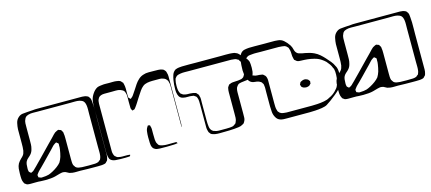

<svg xmlns="http://www.w3.org/2000/svg" viewBox="-95 -1038 3430 1529"><g transform="rotate(-15 1620.5 -274.0)"><path d="M663 -339V-80Q663 -64 663 -46.5Q663 -29 658 -13Q657 -10 656 -6.5Q655 -3 653 0Q652 2 649.5 4Q647 6 645 8L638 16Q631 20 622.5 21.5Q614 23 606 24Q590 25 573.5 25Q557 25 540 25Q518 25 483 24.5Q448 24 425 23Q409 23 393 23.5Q377 24 361 22Q350 20 338 17Q328 13 319 7Q310 1 299 0Q290 -2 281 -0.5Q272 1 264 3L221 15Q206 19 184 21Q162 23 140 23Q118 23 103 22Q82 20 61 20.5Q40 21 19 21Q12 21 4 20.5Q-4 20 -11 18Q-13 17 -15.5 15Q-18 13 -20 12Q-21 10 -24 9Q-27 8 -29 6Q-30 4 -31 1.5Q-32 -1 -34 -3Q-38 -11 -40 -18.5Q-42 -26 -43 -35Q-44 -46 -44 -57.5Q-44 -69 -44 -80Q-44 -100 -42 -120.5Q-40 -141 -30 -160Q-25 -169 -17.5 -177.5Q-10 -186 -3 -193Q1 -197 5 -200.5Q9 -204 12 -208Q20 -216 24 -227Q28 -238 30 -249Q32 -263 32.5 -278Q33 -293 33 -307Q33 -322 33 -344Q33 -366 33 -387.5Q33 -409 33 -424Q34 -447 40 -474.5Q46 -502 67 -519Q82 -532 101 -534.5Q120 -537 139 -538L186 -541Q201 -543 225 -543Q249 -543 272.5 -543Q296 -543 311 -543H593Q604 -542 613.5 -541Q623 -540 633 -535Q635 -534 637.5 -533Q640 -532 641 -531Q643 -530 645 -527Q647 -524 648 -522Q650 -521 651.5 -518.5Q653 -516 654 -514Q658 -506 659 -495.5Q660 -485 661 -476Q663 -461 663.5 -434.5Q664 -408 663.5 -381.5Q663 -355 663 -339ZM612 -123V-395Q612 -414 612.5 -433Q613 -452 610 -470Q609 -478 605.5 -486.5Q602 -495 596 -502Q590 -508 582 -511.5Q574 -515 566 -517Q548 -521 529 -520.5Q510 -520 492 -520H222Q203 -520 183 -520.5Q163 -521 145 -516Q137 -514 129.5 -510Q122 -506 117 -499Q115 -498 114 -495Q113 -492 112 -490Q103 -474 102.5 -455.5Q102 -437 102 -419V-318Q102 -301 101.5 -282Q101 -263 96 -246Q91 -223 78 -207Q68 -195 55.5 -185Q43 -175 35 -161Q29 -149 27.5 -135.5Q26 -122 26 -109Q25 -103 25.5 -97Q26 -91 27 -85Q28 -83 28 -80.5Q28 -78 29 -76Q31 -73 35 -70Q39 -67 41 -65Q44 -62 45 -62Q47 -62 50 -65Q53 -66 55.5 -67.5Q58 -69 61 -70Q66 -73 70.5 -77.5Q75 -82 79 -86Q88 -94 96.5 -103Q105 -112 113 -120Q124 -131 146 -153.5Q168 -176 193 -202Q218 -228 240 -250.5Q262 -273 273 -284Q285 -296 298.5 -311Q312 -326 328 -332Q331 -333 334.5 -335Q338 -337 341 -337Q343 -337 346.5 -335.5Q350 -334 352 -333Q354 -332 357.5 -331.5Q361 -331 363 -329Q365 -328 366 -325Q367 -322 368 -320Q370 -318 371.5 -315.5Q373 -313 374 -311Q376 -308 376 -300Q378 -290 378.5 -279.5Q379 -269 379 -258V-88Q379 -75 379.5 -61Q380 -47 384 -35Q386 -33 387.5 -30.5Q389 -28 390 -26Q392 -24 393.5 -21.5Q395 -19 396 -17Q406 -7 420.5 -4.5Q435 -2 448 -1Q471 0 502.5 0Q534 0 556 -1Q562 -2 569.5 -3Q577 -4 583 -7Q585 -8 587.5 -10.5Q590 -13 591 -14Q593 -16 596 -17.5Q599 -19 600 -20Q602 -22 602.5 -24.5Q603 -27 604 -28Q610 -41 611 -54Q613 -71 612.5 -87.5Q612 -104 612 -123ZM302 -125Q310 -154 314 -182Q315 -190 316 -199Q317 -208 316 -216Q316 -219 316.5 -224Q317 -229 315 -232Q314 -234 311 -236Q308 -238 306 -239Q305 -240 302.5 -242.5Q300 -245 299 -245Q297 -245 294 -242Q292 -241 289.5 -239.5Q287 -238 284 -236Q274 -230 264.5 -219Q255 -208 246 -199Q231 -184 210.5 -162.5Q190 -141 169 -119.5Q148 -98 133 -83Q124 -74 115 -65.5Q106 -57 98 -46Q97 -44 93.5 -40Q90 -36 89 -33Q88 -30 89 -26Q90 -22 91 -19Q91 -18 90.5 -16.5Q90 -15 91 -13Q92 -12 93.5 -12Q95 -12 96 -11Q100 -10 103.5 -8Q107 -6 111 -5Q114 -4 117.5 -4.5Q121 -5 125 -5Q138 -5 151 -7Q164 -9 176 -12Q191 -17 211.5 -28Q232 -39 251.5 -53.5Q271 -68 283 -83Q289 -93 293.5 -103Q298 -113 302 -125Z M1300 -491V-147Q1300 -140 1300 -132.5Q1300 -125 1299 -117Q1299 -115 1299 -112Q1299 -109 1298 -107Q1296 -105 1296 -104Q1296 -104 1296 -109V-192Q1296 -201 1296 -225Q1296 -249 1296 -279.5Q1296 -310 1296 -341Q1296 -372 1296 -396Q1296 -420 1296 -429Q1296 -441 1295.5 -453Q1295 -465 1291 -477Q1290 -479 1290 -482Q1290 -485 1288 -487Q1287 -490 1285 -492.5Q1283 -495 1281 -496Q1280 -498 1278 -501Q1276 -504 1274 -505Q1270 -508 1264.5 -511Q1259 -514 1254 -515Q1242 -520 1228.5 -520Q1215 -520 1203 -520Q1188 -520 1166.5 -520Q1145 -520 1123.5 -516Q1102 -512 1087 -500Q1071 -487 1059 -469.5Q1047 -452 1036 -435Q1028 -422 1019.5 -409.5Q1011 -397 1003 -383Q998 -375 992.5 -367Q987 -359 981 -351Q978 -348 975.5 -344Q973 -340 970 -338Q968 -337 965 -336.5Q962 -336 960 -335Q959 -335 956 -333.5Q953 -332 952 -333Q951 -333 950 -336Q949 -339 948 -340Q947 -342 945.5 -345Q944 -348 943 -350Q942 -355 942 -360Q942 -365 942 -369Q941 -388 941.5 -406.5Q942 -425 942 -444Q941 -452 941 -461.5Q941 -471 938 -479Q936 -488 930 -498Q924 -505 916 -509Q908 -513 900 -516Q884 -521 865 -520.5Q846 -520 829 -520H797Q784 -520 770 -520Q756 -520 744 -516Q740 -515 734 -511.5Q728 -508 725 -505Q722 -502 719 -496Q716 -490 714 -486Q711 -479 710.5 -470.5Q710 -462 709 -454V-86Q709 -74 709 -61.5Q709 -49 713 -38Q714 -34 716.5 -28Q719 -22 722 -19Q725 -16 729 -14Q731 -12 733.5 -10Q736 -8 739 -6L752 -3Q765 0 778 0Q791 0 804 0Q812 0 819.5 0Q827 0 834 1Q837 2 842 2Q844 2 843 5Q842 6 841 9.5Q840 13 838 14Q837 15 833 14.5Q829 14 827 15Q821 15 815 15.5Q809 16 803 16Q783 16 762 16Q741 16 721 14Q708 13 695.5 8Q683 3 675 -8Q674 -10 673 -13Q672 -16 671 -18Q667 -29 666 -40Q665 -51 664 -62V-369Q664 -384 663.5 -409Q663 -434 664 -459Q665 -484 669 -499Q674 -522 691.5 -547.5Q709 -573 731 -584Q741 -588 751.5 -589.5Q762 -591 772 -592Q786 -594 800.5 -593.5Q815 -593 828 -593Q844 -593 859 -593.5Q874 -594 889 -592Q897 -591 906 -589Q915 -587 921 -583Q924 -581 926.5 -578Q929 -575 931 -572L938 -566Q939 -565 939 -562.5Q939 -560 940 -558Q942 -551 943 -545.5Q944 -540 945 -532Q947 -514 946 -496Q945 -478 946 -461Q946 -457 946.5 -453Q947 -449 947 -445Q947 -441 948 -439Q949 -438 952 -436Q955 -434 956 -432Q957 -431 959.5 -428.5Q962 -426 963 -426Q964 -426 966 -428Q968 -430 969 -431Q979 -438 986 -448Q1000 -468 1013 -488Q1026 -508 1039 -528Q1052 -547 1069.5 -563Q1087 -579 1109 -586Q1131 -594 1156 -593.5Q1181 -593 1203 -593Q1218 -593 1234 -592.5Q1250 -592 1264 -587Q1267 -586 1270.5 -585Q1274 -584 1276 -582Q1278 -581 1280 -578.5Q1282 -576 1284 -574Q1286 -572 1288 -569.5Q1290 -567 1291 -565Q1293 -563 1293.5 -559Q1294 -555 1295 -552Q1300 -538 1300 -523Q1300 -508 1300 -491ZM1198 15Q1176 16 1142.5 16.5Q1109 17 1086 16Q1078 15 1069 14.5Q1060 14 1052 11Q1049 10 1046.5 8Q1044 6 1041 5Q1040 3 1038 2Q1036 1 1034 0Q1032 -2 1031 -4.5Q1030 -7 1028 -9Q1023 -18 1021 -28Q1019 -38 1019 -48Q1018 -71 1018 -95Q1018 -119 1021 -141Q1023 -161 1034 -177Q1035 -179 1037 -182Q1039 -185 1040 -186L1048 -185Q1049 -184 1052 -184Q1055 -184 1056 -183Q1058 -181 1058 -176Q1062 -166 1063 -152Q1063 -130 1063 -108Q1063 -86 1064 -64Q1065 -54 1067 -44Q1069 -34 1075 -26Q1077 -20 1080 -17Q1087 -10 1096 -7.5Q1105 -5 1113 -3Q1132 1 1153 0.5Q1174 0 1193 0H1225Q1228 3 1231 9Q1233 11 1233 11Q1233 12 1229.5 12Q1226 12 1225 12Q1213 15 1198 15Z M1956 -384Q1954 -375 1951.5 -365.5Q1949 -356 1941 -348Q1935 -342 1926.5 -339Q1918 -336 1910 -334Q1895 -330 1879.5 -329Q1864 -328 1848 -325Q1841 -324 1832.5 -321.5Q1824 -319 1819 -314Q1816 -312 1814 -308.5Q1812 -305 1810 -303Q1806 -299 1805 -296Q1804 -294 1803 -290.5Q1802 -287 1801 -284Q1798 -271 1798 -256.5Q1798 -242 1798 -228V-87Q1798 -69 1797.5 -49Q1797 -29 1786 -13Q1785 -11 1783.5 -8.5Q1782 -6 1780 -4Q1778 -2 1775 -1Q1772 0 1770 2Q1754 12 1735.5 14Q1717 16 1699 18Q1657 21 1616 21Q1597 21 1577.5 21.5Q1558 22 1539 19Q1531 17 1522 14.5Q1513 12 1506 7Q1504 5 1502.5 2.5Q1501 0 1499 -2Q1498 -4 1496 -6Q1494 -8 1493 -10Q1492 -13 1491 -17Q1490 -21 1489 -24Q1485 -37 1485 -50.5Q1485 -64 1485 -77V-237Q1485 -251 1484.5 -266.5Q1484 -282 1479 -295Q1478 -297 1476.5 -301Q1475 -305 1473 -307Q1472 -309 1469 -310.5Q1466 -312 1464 -313L1455 -320Q1452 -321 1448.5 -321Q1445 -321 1442 -322Q1424 -325 1405.5 -324Q1387 -323 1369 -327Q1357 -329 1348 -336Q1341 -341 1336.5 -349Q1332 -357 1330 -364Q1324 -384 1324.5 -406Q1325 -428 1326 -447Q1327 -455 1328 -463.5Q1329 -472 1330 -480Q1333 -501 1340.5 -523.5Q1348 -546 1367 -559Q1369 -561 1372 -561.5Q1375 -562 1377 -563Q1388 -567 1400 -568Q1412 -569 1424 -570Q1447 -571 1481.5 -570.5Q1516 -570 1538 -570H1746Q1764 -570 1782 -570.5Q1800 -571 1818 -570Q1827 -569 1836.5 -568.5Q1846 -568 1855 -566Q1864 -563 1876 -557Q1885 -551 1892.5 -542.5Q1900 -534 1907 -526Q1918 -515 1930.5 -503.5Q1943 -492 1950 -477Q1954 -470 1955 -462Q1956 -454 1957 -446Q1958 -431 1958 -416Q1958 -401 1956 -384ZM1889 -466Q1888 -471 1888 -475.5Q1888 -480 1886 -484Q1885 -487 1882.5 -490Q1880 -493 1878 -496Q1876 -502 1874 -504Q1873 -506 1870.5 -506.5Q1868 -507 1866 -508Q1863 -510 1860 -512Q1857 -514 1853 -515Q1849 -517 1845 -517Q1841 -517 1836 -518Q1826 -520 1816 -520Q1806 -520 1796 -520H1471Q1453 -520 1434.5 -520.5Q1416 -521 1397 -518Q1390 -517 1380.5 -514.5Q1371 -512 1365 -507Q1363 -506 1361 -503.5Q1359 -501 1357 -499L1350 -490Q1349 -488 1348.5 -484.5Q1348 -481 1347 -479Q1344 -468 1343 -456.5Q1342 -445 1342 -434Q1342 -427 1342 -420Q1342 -413 1343 -405Q1344 -399 1345 -392Q1346 -385 1349 -379Q1351 -376 1353 -371.5Q1355 -367 1357 -364Q1359 -363 1361.5 -361.5Q1364 -360 1366 -358Q1368 -357 1370.5 -355Q1373 -353 1375 -352Q1377 -351 1380 -350.5Q1383 -350 1385 -349Q1396 -346 1407.5 -345.5Q1419 -345 1430 -345Q1441 -344 1451 -343Q1461 -342 1471 -338Q1473 -337 1475.5 -337Q1478 -337 1479 -335Q1481 -334 1483.5 -330.5Q1486 -327 1488 -325L1494 -319Q1496 -317 1496.5 -313Q1497 -309 1498 -306Q1503 -293 1502.5 -277.5Q1502 -262 1502 -248V-98Q1502 -76 1505.5 -50Q1509 -24 1531 -10Q1533 -9 1536.5 -8Q1540 -7 1543 -6Q1558 0 1575.5 0Q1593 0 1609 0Q1623 0 1638 0Q1653 0 1667 -1Q1675 -2 1683.5 -3Q1692 -4 1699 -8Q1702 -9 1706 -13Q1708 -15 1712 -17Q1716 -19 1717 -21Q1719 -23 1720 -26Q1721 -29 1722 -31Q1730 -46 1730.5 -64Q1731 -82 1731 -98V-245Q1731 -259 1731 -274.5Q1731 -290 1734 -304L1737 -316Q1739 -318 1740.5 -320Q1742 -322 1743 -324Q1745 -326 1746.5 -329Q1748 -332 1750 -333Q1752 -336 1757 -336Q1768 -342 1780 -343Q1795 -345 1810.5 -345Q1826 -345 1841 -348Q1846 -348 1854 -350Q1858 -352 1863.5 -354.5Q1869 -357 1872 -360Q1875 -363 1877 -367Q1884 -377 1887 -389Q1892 -407 1891.5 -426.5Q1891 -446 1889 -466Z M2577 -68Q2562 -53 2540 -35Q2518 -17 2495.5 -0.5Q2473 16 2458 25Q2443 34 2414.5 38.5Q2386 43 2357 44.5Q2328 46 2313 46H2126Q2113 46 2098 45.5Q2083 45 2069 40Q2047 32 2036 11Q2024 -9 2021.5 -34Q2019 -59 2019 -81V-201Q2019 -214 2019.5 -226.5Q2020 -239 2018 -251Q2017 -254 2017 -258Q2017 -262 2016 -265Q2015 -267 2013.5 -269.5Q2012 -272 2010 -274Q2009 -276 2007.5 -279Q2006 -282 2004 -283Q2003 -285 2000 -286.5Q1997 -288 1995 -289Q1989 -293 1986 -294Q1971 -300 1954 -300.5Q1937 -301 1923 -309Q1910 -317 1902.5 -330.5Q1895 -344 1890 -357Q1886 -371 1884.5 -385.5Q1883 -400 1882 -414Q1882 -436 1883.5 -457.5Q1885 -479 1889 -500Q1891 -513 1895.5 -526.5Q1900 -540 1908 -550Q1921 -566 1940 -570Q1959 -574 1978 -575Q1993 -576 2023.5 -575.5Q2054 -575 2084.5 -575Q2115 -575 2130 -575H2191Q2203 -574 2216 -573Q2229 -572 2241 -567Q2253 -562 2263 -553Q2273 -544 2282 -534Q2293 -521 2302 -508Q2313 -491 2318 -468Q2323 -445 2342 -433Q2344 -432 2347 -431Q2350 -430 2352 -429Q2363 -425 2375 -423Q2387 -421 2399 -419Q2417 -416 2435.5 -410.5Q2454 -405 2471 -397Q2494 -386 2513 -369.5Q2532 -353 2548 -335Q2565 -316 2581 -297Q2597 -278 2607 -255Q2617 -240 2619.5 -210Q2622 -180 2618 -149.5Q2614 -119 2602 -104Q2594 -88 2577 -68ZM2545 -307Q2538 -314 2529.5 -320.5Q2521 -327 2512 -333Q2490 -348 2458.5 -356Q2427 -364 2404 -366Q2391 -368 2378.5 -368Q2366 -368 2353 -369Q2345 -369 2335.5 -370Q2326 -371 2319 -375Q2316 -377 2313 -379.5Q2310 -382 2308 -384Q2307 -385 2304.5 -386.5Q2302 -388 2301 -389Q2300 -391 2299.5 -393.5Q2299 -396 2298 -398Q2297 -404 2295.5 -410Q2294 -416 2293 -422Q2292 -439 2291.5 -454.5Q2291 -470 2285 -485Q2284 -487 2283.5 -490.5Q2283 -494 2281 -495Q2280 -497 2277.5 -499Q2275 -501 2273 -503Q2272 -505 2269.5 -507Q2267 -509 2265 -510Q2259 -514 2251 -515.5Q2243 -517 2235 -518Q2222 -520 2207.5 -520Q2193 -520 2179 -520H2057Q2040 -520 2022.5 -520.5Q2005 -521 1988 -519Q1978 -518 1967.5 -517Q1957 -516 1949 -511Q1931 -500 1924 -478Q1922 -471 1922 -462.5Q1922 -454 1921 -446Q1921 -431 1921.5 -415Q1922 -399 1926 -385Q1927 -382 1928 -378.5Q1929 -375 1930 -373Q1932 -371 1934 -369Q1936 -367 1937 -365Q1939 -363 1941 -361Q1943 -359 1944 -357Q1947 -355 1955 -353Q1969 -346 1985 -346Q2001 -346 2016 -343Q2019 -342 2023 -342Q2027 -342 2029 -340Q2032 -339 2034.5 -337Q2037 -335 2038 -333Q2040 -331 2043 -329Q2046 -327 2047 -325Q2050 -322 2052.5 -315.5Q2055 -309 2056 -304Q2058 -297 2058 -289.5Q2058 -282 2058 -275V-96Q2058 -83 2058.5 -68.5Q2059 -54 2063 -41Q2064 -38 2065 -34.5Q2066 -31 2067 -28Q2068 -26 2070 -24Q2072 -22 2074 -20Q2076 -19 2077.5 -16.5Q2079 -14 2081 -12Q2083 -11 2086 -10Q2089 -9 2091 -7Q2102 -3 2113 -2Q2124 -1 2135 0H2342Q2357 0 2386.5 -1.5Q2416 -3 2445 -8.5Q2474 -14 2489 -24Q2532 -42 2561 -79Q2572 -90 2580 -113.5Q2588 -137 2591 -163.5Q2594 -190 2592.5 -213.5Q2591 -237 2583 -248Q2577 -265 2567.5 -278.5Q2558 -292 2545 -307ZM2316 -157Q2313 -159 2308 -161.5Q2303 -164 2301 -167Q2299 -170 2298 -174Q2297 -178 2296 -181Q2296 -183 2295 -184.5Q2294 -186 2294 -187L2297 -192Q2299 -195 2300.5 -199.5Q2302 -204 2305 -206Q2307 -208 2310 -209Q2313 -210 2315 -211Q2329 -219 2346 -217Q2350 -216 2356.5 -213.5Q2363 -211 2366 -209Q2368 -208 2370 -205Q2372 -202 2373 -200Q2375 -199 2376.5 -197Q2378 -195 2379 -193Q2380 -192 2379 -189Q2378 -186 2378 -184Q2378 -182 2378 -178Q2378 -174 2377 -172Q2376 -171 2375 -170.5Q2374 -170 2372 -168L2362 -158Q2361 -157 2358.5 -157Q2356 -157 2354 -156Q2351 -155 2347.5 -154Q2344 -153 2341 -153Q2332 -152 2316 -157Z M3284 -339V-80Q3284 -64 3284 -46.5Q3284 -29 3279 -13Q3278 -10 3277 -6.5Q3276 -3 3274 0Q3273 2 3270.5 4Q3268 6 3266 8L3259 16Q3252 20 3243.5 21.5Q3235 23 3227 24Q3211 25 3194.5 25Q3178 25 3161 25Q3139 25 3104 24.5Q3069 24 3046 23Q3030 23 3014 23.5Q2998 24 2982 22Q2971 20 2959 17Q2949 13 2940 7Q2931 1 2920 0Q2911 -2 2902 -0.5Q2893 1 2885 3L2842 15Q2827 19 2805 21Q2783 23 2761 23Q2739 23 2724 22Q2703 20 2682 20.5Q2661 21 2640 21Q2633 21 2625 20.5Q2617 20 2610 18Q2608 17 2605.5 15Q2603 13 2601 12Q2600 10 2597 9Q2594 8 2592 6Q2591 4 2590 1.5Q2589 -1 2587 -3Q2583 -11 2581 -18.5Q2579 -26 2578 -35Q2577 -46 2577 -57.5Q2577 -69 2577 -80Q2577 -100 2579 -120.5Q2581 -141 2591 -160Q2596 -169 2603.5 -177.5Q2611 -186 2618 -193Q2622 -197 2626 -200.5Q2630 -204 2633 -208Q2641 -216 2645 -227Q2649 -238 2651 -249Q2653 -263 2653.5 -278Q2654 -293 2654 -307Q2654 -322 2654 -344Q2654 -366 2654 -387.5Q2654 -409 2654 -424Q2655 -447 2661 -474.5Q2667 -502 2688 -519Q2703 -532 2722 -534.5Q2741 -537 2760 -538L2807 -541Q2822 -543 2846 -543Q2870 -543 2893.5 -543Q2917 -543 2932 -543H3214Q3225 -542 3234.5 -541Q3244 -540 3254 -535Q3256 -534 3258.5 -533Q3261 -532 3262 -531Q3264 -530 3266 -527Q3268 -524 3269 -522Q3271 -521 3272.5 -518.5Q3274 -516 3275 -514Q3279 -506 3280 -495.5Q3281 -485 3282 -476Q3284 -461 3284.5 -434.5Q3285 -408 3284.5 -381.5Q3284 -355 3284 -339ZM3233 -123V-395Q3233 -414 3233.5 -433Q3234 -452 3231 -470Q3230 -478 3226.5 -486.5Q3223 -495 3217 -502Q3211 -508 3203 -511.5Q3195 -515 3187 -517Q3169 -521 3150 -520.5Q3131 -520 3113 -520H2843Q2824 -520 2804 -520.5Q2784 -521 2766 -516Q2758 -514 2750.5 -510Q2743 -506 2738 -499Q2736 -498 2735 -495Q2734 -492 2733 -490Q2724 -474 2723.5 -455.5Q2723 -437 2723 -419V-318Q2723 -301 2722.5 -282Q2722 -263 2717 -246Q2712 -223 2699 -207Q2689 -195 2676.5 -185Q2664 -175 2656 -161Q2650 -149 2648.5 -135.5Q2647 -122 2647 -109Q2646 -103 2646.5 -97Q2647 -91 2648 -85Q2649 -83 2649 -80.5Q2649 -78 2650 -76Q2652 -73 2656 -70Q2660 -67 2662 -65Q2665 -62 2666 -62Q2668 -62 2671 -65Q2674 -66 2676.5 -67.5Q2679 -69 2682 -70Q2687 -73 2691.5 -77.5Q2696 -82 2700 -86Q2709 -94 2717.5 -103Q2726 -112 2734 -120Q2745 -131 2767 -153.5Q2789 -176 2814 -202Q2839 -228 2861 -250.5Q2883 -273 2894 -284Q2906 -296 2919.5 -311Q2933 -326 2949 -332Q2952 -333 2955.5 -335Q2959 -337 2962 -337Q2964 -337 2967.5 -335.5Q2971 -334 2973 -333Q2975 -332 2978.5 -331.5Q2982 -331 2984 -329Q2986 -328 2987 -325Q2988 -322 2989 -320Q2991 -318 2992.5 -315.5Q2994 -313 2995 -311Q2997 -308 2997 -300Q2999 -290 2999.5 -279.5Q3000 -269 3000 -258V-88Q3000 -75 3000.5 -61Q3001 -47 3005 -35Q3007 -33 3008.5 -30.5Q3010 -28 3011 -26Q3013 -24 3014.5 -21.5Q3016 -19 3017 -17Q3027 -7 3041.5 -4.5Q3056 -2 3069 -1Q3092 0 3123.5 0Q3155 0 3177 -1Q3183 -2 3190.5 -3Q3198 -4 3204 -7Q3206 -8 3208.5 -10.5Q3211 -13 3212 -14Q3214 -16 3217 -17.5Q3220 -19 3221 -20Q3223 -22 3223.5 -24.5Q3224 -27 3225 -28Q3231 -41 3232 -54Q3234 -71 3233.5 -87.5Q3233 -104 3233 -123ZM2923 -125Q2931 -154 2935 -182Q2936 -190 2937 -199Q2938 -208 2937 -216Q2937 -219 2937.5 -224Q2938 -229 2936 -232Q2935 -234 2932 -236Q2929 -238 2927 -239Q2926 -240 2923.5 -242.5Q2921 -245 2920 -245Q2918 -245 2915 -242Q2913 -241 2910.5 -239.5Q2908 -238 2905 -236Q2895 -230 2885.5 -219Q2876 -208 2867 -199Q2852 -184 2831.5 -162.5Q2811 -141 2790 -119.5Q2769 -98 2754 -83Q2745 -74 2736 -65.5Q2727 -57 2719 -46Q2718 -44 2714.5 -40Q2711 -36 2710 -33Q2709 -30 2710 -26Q2711 -22 2712 -19Q2712 -18 2711.5 -16.5Q2711 -15 2712 -13Q2713 -12 2714.5 -12Q2716 -12 2717 -11Q2721 -10 2724.5 -8Q2728 -6 2732 -5Q2735 -4 2738.5 -4.5Q2742 -5 2746 -5Q2759 -5 2772 -7Q2785 -9 2797 -12Q2812 -17 2832.5 -28Q2853 -39 2872.5 -53.5Q2892 -68 2904 -83Q2910 -93 2914.5 -103Q2919 -113 2923 -125Z"/></g></svg>

Font: Rubik Vinyl
Style: Regular
Weight: 400
Designer: Hubert and Fischer, NaN
Foundry: Hubert and Fischer, NaN
Version: Version 2.200